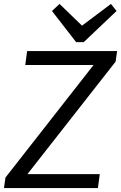

<svg xmlns="http://www.w3.org/2000/svg" viewBox="-33 -961 618 981"><path d="M-5.1 -53.8 488.2 -684.1 518.8 -628.8H96.1L105.6 -700H565.3L557.8 -646.2L63.7 -15.9L31.3 -71.2H476.8L467.2 0H-12.7ZM562.5 -904.9 394.9 -745.7H356L232.5 -904.9L271.2 -940.9L404.8 -811.8H361.8L533.8 -940.9Z"/></svg>

Font: Pathway Extreme 8pt Thin
Style: Italic
Weight: 100
Italic angle: -8°
Designer: Eduardo Rodriguez Tunni
Foundry: Eduardo Rodriguez Tunni
Version: Version 1.000